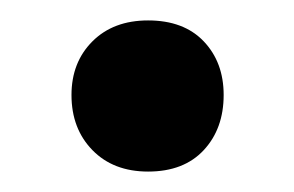

<svg xmlns="http://www.w3.org/2000/svg" viewBox="-20 -163 288 188"><path d="M125 5Q91 5 70.5 -16Q50 -37 50 -70Q50 -102 70.5 -122.5Q91 -143 125 -143Q160 -143 179.5 -122.5Q199 -102 199 -70Q199 -37 179.5 -16Q160 5 125 5Z"/></svg>

Font: Nunito ExtraLight
Style: Bold
Weight: 700
Version: Version 3.602